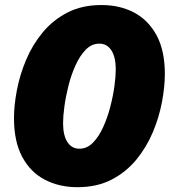

<svg xmlns="http://www.w3.org/2000/svg" viewBox="-20 -737 681 770"><path d="M290.5 13.7Q217.3 13.7 159.7 -16.4Q102.1 -46.4 69.1 -107.9Q36.1 -169.4 36.1 -263.2Q36.1 -314.9 47.9 -376.2Q59.6 -437.5 85 -497.6Q110.4 -557.6 151.4 -607.2Q192.4 -656.7 250.7 -686.8Q309.1 -716.8 387.2 -716.8Q460.9 -716.8 518.1 -686.5Q575.2 -656.2 608.2 -595Q641.1 -533.7 641.1 -440.4Q641.1 -389.2 629.6 -328.1Q618.2 -267.1 593 -207Q567.9 -147 526.9 -96.9Q485.8 -46.9 427.5 -16.6Q369.1 13.7 290.5 13.7ZM298.3 -140.6Q329.1 -140.6 352.8 -164.8Q376.5 -189 393.8 -227.3Q411.1 -265.6 422.4 -309.1Q433.6 -352.5 439 -392.3Q444.3 -432.1 444.3 -458.5Q444.3 -507.8 426.8 -534.9Q409.2 -562 378.4 -562Q347.7 -562 324 -537.8Q300.3 -513.7 283 -475.3Q265.6 -437 254.6 -393.6Q243.7 -350.1 238.3 -310.1Q232.9 -270 232.9 -243.7Q232.9 -194.3 250.2 -167.5Q267.6 -140.6 298.3 -140.6Z"/></svg>

Font: Schibsted Grotesk Black
Style: Italic
Weight: 900
Italic angle: -12°
Designer: Bakken & Baeck AS, Henrik Kongsvoll
Foundry: Schibsted ASA
Version: Version 1.100;gftools[0.9.25]